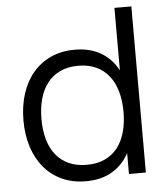

<svg xmlns="http://www.w3.org/2000/svg" viewBox="-53 -767 722 829"><g transform="rotate(-5 308.5 -352.5)"><path d="M547 -720V0H473.7V-720ZM286 -555Q345.2 -555 387.8 -533.8Q430.3 -512.7 457.9 -474.7Q485.5 -436.7 498.5 -384.2Q511.5 -331.8 511.5 -269.3Q511.5 -206.5 498.2 -154.1Q484.8 -101.7 457.1 -64.2Q429.3 -26.7 386.9 -5.8Q344.5 15 286 15Q228.5 15 182.9 -6Q137.3 -27 105.6 -64.6Q73.8 -102.2 56.9 -154.5Q40 -206.8 40 -269.3Q40 -333 57.1 -385.7Q74.2 -438.3 106.1 -475.8Q138 -513.3 183.6 -534.2Q229.2 -555 286 -555ZM296 -484.7Q251.2 -484.7 217.7 -469Q184.2 -453.3 162.1 -424.8Q140 -396.3 129 -356.8Q118 -317.3 118 -269.3Q118 -220.7 129.1 -181.1Q140.2 -141.5 162.4 -113.7Q184.7 -85.8 218.2 -70.6Q251.7 -55.3 296 -55.3Q341.5 -55.3 374.9 -71Q408.3 -86.7 430.2 -115.1Q452.2 -143.5 462.9 -182.9Q473.7 -222.3 473.7 -269.3Q473.7 -318.2 462.4 -357.9Q451.2 -397.7 428.8 -425.8Q406.3 -454 373.2 -469.3Q340 -484.7 296 -484.7Z"/></g></svg>

Font: Vela Sans GX ExtLt
Style: Regular
Weight: 200
Designer: Principal design: Mikhail Sharanda - project Manrope.
Design modification: Ravid Balaliev
Foundry: Mikhail Sharanda
Version: Version 1.001